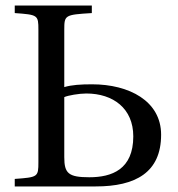

<svg xmlns="http://www.w3.org/2000/svg" viewBox="-20 -670 639 690"><path d="M33 0H324C467 0 559 -50 559 -186C559 -307 444 -367 311 -367C270 -367 238 -365 211 -357V-563C211 -616 213 -617 310 -623V-650H33V-623C116 -617 118 -616 118 -563V-87C118 -34 116 -33 33 -27ZM211 -105V-321C224 -327 264 -334 290 -334C387 -334 459 -280 459 -180C459 -61 382 -33 301 -33C226 -33 211 -47 211 -105Z"/></svg>

Font: erewhon
Style: Regular
Weight: 400
Version: Version 1.0.0